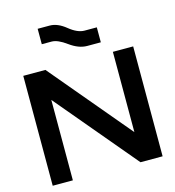

<svg xmlns="http://www.w3.org/2000/svg" viewBox="-138 -1099 1107 1215"><g transform="rotate(-15 416.0 -492.0)"><path d="M56 0V-720H201L643 -194V-720H776V0H631L188 -527V0ZM496 -798Q441 -798 382 -841Q325 -883 285 -883H221V-984H300Q351 -984 405 -940Q459 -896 505 -896H585V-798H496Z"/></g></svg>

Font: Orbitron
Style: Bold
Weight: 700
Designer: Matt McInerney
Foundry: The League of Moveable Type
Version: Version 2.001